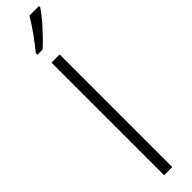

<svg xmlns="http://www.w3.org/2000/svg" viewBox="-347 -955 916 916"><g transform="rotate(-45 111.5 -496.5)"><path d="M223 -985V-993H158C131 -946 93 -894 53 -845V-834H88C131 -872 194 -941 223 -985ZM129 0V-760H74V0Z"/></g></svg>

Font: Noto Sans Arabic Cond Light
Style: Regular
Weight: 300
Width: 3
Designer: Monotype Design Team, Nadine Chahine, Nizar Qandah and Khaled Hosny
Foundry: Monotype Imaging Inc.
Version: Version 2.012